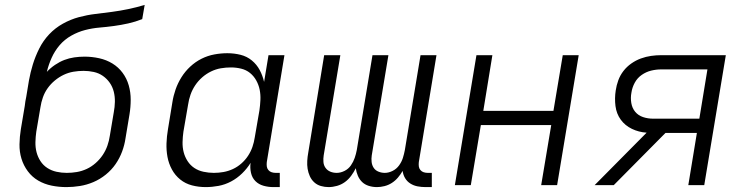

<svg xmlns="http://www.w3.org/2000/svg" viewBox="-20 -755 3040 783"><path d="M251 8Q220 8 190.5 2Q161 -4 136 -18.5Q111 -33 93.5 -56.5Q76 -80 67.5 -108Q59 -136 59.5 -166.5Q60 -197 65 -228L81 -323Q82 -333 83.5 -342Q85 -351 87 -360Q92 -393 98 -426.5Q104 -460 114 -492.5Q124 -525 140 -557Q156 -589 180.5 -615Q205 -641 236.5 -658.5Q268 -676 301.5 -685Q335 -694 368.5 -698Q402 -702 436 -706.5Q470 -711 503.5 -718Q537 -725 570 -735L560 -677Q532 -666 503 -659.5Q474 -653 444.5 -649Q415 -645 385.5 -642.5Q356 -640 327 -632.5Q298 -625 270.5 -609.5Q243 -594 223 -570.5Q203 -547 190.5 -519Q178 -491 171 -462Q186 -478 204.5 -490.5Q223 -503 242.5 -510.5Q262 -518 283 -521Q304 -524 325 -524Q355 -524 384.5 -517.5Q414 -511 438.5 -496Q463 -481 480 -458Q497 -435 505 -407Q513 -379 513 -348.5Q513 -318 508 -288L492 -192Q488 -164 478 -137Q468 -110 451.5 -86Q435 -62 411.5 -43Q388 -24 361 -12.5Q334 -1 306 3.5Q278 8 251 8ZM252 -50Q273 -50 293.5 -53.5Q314 -57 333.5 -66Q353 -75 370 -90Q387 -105 399 -123Q411 -141 418 -161Q425 -181 428 -202L444 -297Q448 -318 448.5 -339.5Q449 -361 444 -381Q439 -401 427.5 -417.5Q416 -434 399.5 -445.5Q383 -457 362.5 -461.5Q342 -466 321 -466Q300 -466 279.5 -462.5Q259 -459 240 -450Q221 -441 204 -427Q187 -413 174.5 -395.5Q162 -378 155 -358Q148 -338 145 -318L128 -218Q125 -197 124.5 -175.5Q124 -154 129 -134.5Q134 -115 145 -98Q156 -81 173 -70Q190 -59 210.5 -54.5Q231 -50 252 -50Z M819 8Q790 8 763 1Q736 -6 715 -23Q694 -40 681 -64Q668 -88 663 -115Q658 -142 659 -170.5Q660 -199 665 -228L683 -338Q687 -364 696 -390Q705 -416 720 -440Q735 -464 756 -483.5Q777 -503 802 -515.5Q827 -528 854 -533Q881 -538 907 -538Q935 -538 961 -531.5Q987 -525 1007 -508.5Q1027 -492 1039 -469.5Q1051 -447 1057 -421L1075 -530H1140L1068 -94Q1067 -85 1068 -76.5Q1069 -68 1074.5 -61.5Q1080 -55 1088 -52.5Q1096 -50 1105 -50H1121V8H1095Q1074 8 1054.5 2.5Q1035 -3 1021.5 -16.5Q1008 -30 1003.5 -50.5Q999 -71 1002 -91Q988 -68 967.5 -48Q947 -28 922.5 -15Q898 -2 871.5 3Q845 8 819 8ZM852 -50Q852 -50 852 -50Q852 -50 852 -50Q872 -50 891.5 -53.5Q911 -57 929.5 -65.5Q948 -74 964 -88Q980 -102 991.5 -119.5Q1003 -137 1009.5 -156Q1016 -175 1019 -195L1038 -305Q1041 -326 1042 -347.5Q1043 -369 1039 -389Q1035 -409 1025 -427Q1015 -445 999.5 -457.5Q984 -470 963.5 -475Q943 -480 922 -480Q901 -480 880.5 -476.5Q860 -473 840.5 -463.5Q821 -454 804.5 -439.5Q788 -425 776 -407Q764 -389 757 -369Q750 -349 747 -328L728 -218Q725 -197 724.5 -175.5Q724 -154 729 -134.5Q734 -115 745 -98Q756 -81 772.5 -70Q789 -59 810 -54.5Q831 -50 852 -50Z M1320 8Q1304 8 1288.5 3.5Q1273 -1 1261.5 -11.5Q1250 -22 1243.5 -36.5Q1237 -51 1234.5 -66.5Q1232 -82 1233 -99Q1234 -116 1237 -132L1302 -530H1368L1300 -121Q1298 -108 1299 -94.5Q1300 -81 1307.5 -70.5Q1315 -60 1327 -55Q1339 -50 1353 -50Q1369 -50 1385 -58Q1401 -66 1411 -80.5Q1421 -95 1426.5 -111Q1432 -127 1435 -143L1499 -530H1564L1496 -121Q1494 -108 1495.5 -94.5Q1497 -81 1504 -70.5Q1511 -60 1523.5 -55Q1536 -50 1549 -50Q1565 -50 1581 -58Q1597 -66 1607.5 -80.5Q1618 -95 1623 -111Q1628 -127 1631 -143L1695 -530H1760L1688 -94Q1687 -85 1688 -76.5Q1689 -68 1694.5 -61.5Q1700 -55 1708 -52.5Q1716 -50 1725 -50H1741V8H1716Q1699 8 1683 5Q1667 2 1653.5 -6.5Q1640 -15 1632 -28.5Q1624 -42 1622 -58Q1614 -44 1603 -31Q1592 -18 1578 -9Q1564 0 1548 4Q1532 8 1517 8Q1500 8 1484 3Q1468 -2 1457 -12.5Q1446 -23 1439.5 -38Q1433 -53 1431 -69Q1423 -53 1412 -38Q1401 -23 1386.5 -12.5Q1372 -2 1354.5 3Q1337 8 1320 8Z M1835 0 1923 -530H1988L1951 -303H2237L2275 -530H2340L2252 0H2187L2228 -245H1941L1900 0Z M2405 0 2617 -214Q2585 -216 2557 -229.5Q2529 -243 2511.5 -267Q2494 -291 2490 -322.5Q2486 -354 2491 -386Q2494 -407 2501.5 -427.5Q2509 -448 2522.5 -465.5Q2536 -483 2554.5 -496Q2573 -509 2593.5 -516.5Q2614 -524 2635 -527Q2656 -530 2677 -530H2940L2852 0H2787L2822 -213H2694L2483 0ZM2644 -271H2832L2865 -472H2677Q2656 -472 2635.5 -467Q2615 -462 2597 -449.5Q2579 -437 2568.5 -417.5Q2558 -398 2555 -377Q2551 -356 2554.5 -335Q2558 -314 2570.5 -299Q2583 -284 2602.5 -277.5Q2622 -271 2644 -271Z"/></svg>

Font: Iosevka Curly Light Extended
Style: Italic
Weight: 300
Width: 7
Italic angle: -9°
Monospace: yes
Designer: Belleve Invis
Foundry: Belleve Invis
Version: Version 11.1.0; ttfautohint (v1.8.3)